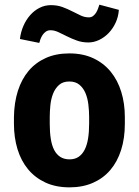

<svg xmlns="http://www.w3.org/2000/svg" viewBox="-20 -784 588 814"><path d="M39.1 -287.6Q40 -349.1 55.9 -398.9Q71.8 -448.7 101.6 -483.9Q131.3 -519 174.6 -538.3Q217.8 -557.6 273.9 -557.6Q331.5 -557.6 375.5 -537.1Q419.4 -516.6 449.2 -480.2Q479 -443.8 494.1 -394.5Q509.3 -345.2 509.3 -287.6V-259.3Q509.3 -197.8 493.4 -147.9Q477.5 -98.1 447.5 -63Q417.5 -27.8 373.8 -8.8Q330.1 10.3 274.9 10.3Q216.8 10.3 172.9 -10Q128.9 -30.3 99.1 -66.2Q69.3 -102.1 54.2 -151.6Q39.1 -201.2 39.1 -259.3ZM190.9 -259.3Q190.9 -223.6 195.3 -195.6Q199.7 -167.5 209.7 -148.2Q219.7 -128.9 235.8 -118.7Q252 -108.4 274.9 -108.4Q297.4 -108.4 313 -118.9Q328.6 -129.4 338.6 -148.7Q348.6 -168 353.3 -196Q357.9 -224.1 357.9 -259.3V-287.6Q357.9 -313.5 354.7 -340.3Q351.6 -367.2 342.5 -388.9Q333.5 -410.6 316.9 -424.6Q300.3 -438.5 273.9 -438.5Q246.6 -438.5 230.2 -423.8Q213.9 -409.2 205.1 -387Q196.3 -364.7 193.6 -338.1Q190.9 -311.5 190.9 -287.6ZM483.9 -742.2Q481.9 -712.9 470.2 -687.7Q458.5 -662.6 440.7 -644Q422.9 -625.5 400.4 -614.7Q377.9 -604 354.5 -604Q328.1 -604 305.9 -612.1Q283.7 -620.1 264.2 -629.9Q244.6 -639.6 227.5 -647.7Q210.4 -655.8 193.8 -655.8Q182.6 -655.8 174.3 -649.9Q166 -644 160.4 -635.5Q154.8 -627 151.4 -617.7Q147.9 -608.4 146.5 -602.1L64.5 -618.7Q67.9 -647.9 79.1 -673.8Q90.3 -699.7 107.7 -719.5Q125 -739.3 147.5 -750.7Q169.9 -762.2 195.8 -762.2Q222.7 -762.2 244.6 -754.2Q266.6 -746.1 285.6 -736.3Q304.7 -726.6 321.8 -718.5Q338.9 -710.4 356.4 -710.4Q367.2 -710.4 374.5 -716.1Q381.8 -721.7 387 -729.7Q392.1 -737.8 395.5 -747.1Q398.9 -756.3 401.4 -764.2Z"/></svg>

Font: Ufes Sans ExtraBold
Style: Regular
Weight: 800
Designer: Ricardo Esteves & Filipe Motta
Foundry: ProDesignUfes - Ricardo Esteves, Filipe Motta (This is a derivative work, based on Roboto family, by Christian Robertson
Version: Version 2.0